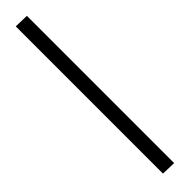

<svg xmlns="http://www.w3.org/2000/svg" viewBox="31 -150 426 426"><g transform="rotate(45 244.5 63.0)"><path d="M9 80 10 46H472L471 80Z"/></g></svg>

Font: Literata 60pt ExtraLight
Style: Italic
Weight: 250
Italic angle: -2°
Designer: Latin by Veronika Burian and Jose Scaglione. Greek by Irene Vlachou. Cyrillic by Vera Evstafieva
Foundry: TypeTogether
Version: Version 3.103;gftools[0.9.29]